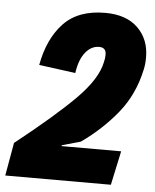

<svg xmlns="http://www.w3.org/2000/svg" viewBox="-60 -743 634 786"><g transform="rotate(5 257.0 -349.5)"><path d="M15 -136Q173 -261 256 -344.5Q339 -428 353 -498Q357 -514 357 -528Q357 -544 349.5 -551Q342 -558 328 -558Q296 -558 272 -528.5Q248 -499 240 -443L90 -463Q110 -572 170 -635.5Q230 -699 341 -699Q428 -699 475.5 -652.5Q523 -606 523 -532Q523 -503 518 -482Q496 -378 434 -301.5Q372 -225 287 -165L212 -144L209 -140H455L425 0H-9Z"/></g></svg>

Font: Decalotype Black Italic
Style: Regular
Weight: 900
Italic angle: -12°
Designer: Alfredo Marco Pradil
Foundry: Alfredo Marco Pradil
Version: Version 1.0